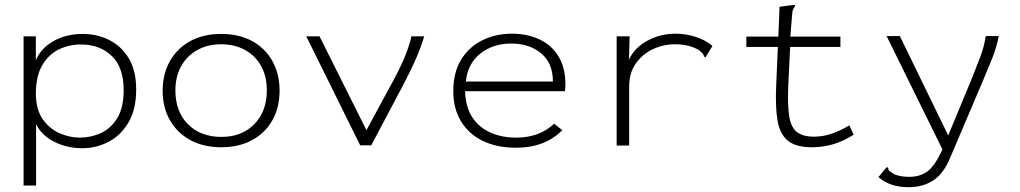

<svg xmlns="http://www.w3.org/2000/svg" viewBox="-20 -604 4240 798"><path d="M78 167V-453H129V-353Q149 -403 202 -433Q255 -463 324 -463Q383 -463 433.5 -438Q484 -413 515 -362Q546 -311 546 -232Q546 -149 514 -95Q482 -41 431 -14.5Q380 12 322 12Q259 12 206 -14.5Q153 -41 130 -88V167ZM311 -32Q357 -32 398.5 -50.5Q440 -69 467 -112.5Q494 -156 494 -229Q494 -324 445 -371Q396 -418 321 -419Q270 -420 226.5 -399.5Q183 -379 156 -333.5Q129 -288 129 -213Q130 -146 159 -106.5Q188 -67 229.5 -49.5Q271 -32 311 -32Z M900 8Q826 8 771.5 -21.5Q717 -51 686.5 -104Q656 -157 656 -227Q656 -297 686.5 -350.5Q717 -404 771.5 -433.5Q826 -463 900 -463Q973 -463 1027.5 -433.5Q1082 -404 1112 -350.5Q1142 -297 1142 -227Q1142 -157 1112 -104Q1082 -51 1027.5 -21.5Q973 8 900 8ZM900 -35Q986 -35 1037.5 -88.5Q1089 -142 1089 -228Q1089 -287 1065 -330Q1041 -373 998 -396.5Q955 -420 900 -420Q843 -420 800 -396Q757 -372 733 -329Q709 -286 709 -228Q709 -140 761.5 -87.5Q814 -35 900 -35Z M1477 0 1253 -453H1308L1503 -63L1614 -268Q1643 -321 1662 -367Q1681 -413 1690 -453H1743Q1731 -411 1710 -362.5Q1689 -314 1659 -257L1523 0Z M2124 10Q2046 10 1987.5 -18Q1929 -46 1896.5 -99Q1864 -152 1864 -225Q1864 -303 1896.5 -356Q1929 -409 1984.5 -436.5Q2040 -464 2108 -464Q2170 -464 2220.5 -441Q2271 -418 2300.5 -371Q2330 -324 2330 -253Q2330 -245 2329.5 -239Q2329 -233 2328 -225H1913Q1915 -159 1943 -116.5Q1971 -74 2018.5 -53Q2066 -32 2125 -32Q2175 -32 2214.5 -47Q2254 -62 2283 -90L2317 -63Q2282 -27 2233.5 -8.5Q2185 10 2124 10ZM1916 -265H2278Q2278 -342 2229 -382.5Q2180 -423 2105 -423Q2029 -423 1976.5 -381.5Q1924 -340 1916 -265Z M2543 -453H2597L2594 -356Q2618 -407 2672 -435.5Q2726 -464 2787 -464Q2830 -464 2871 -451Q2912 -438 2941 -413L2917 -373L2912 -365L2906 -370Q2905 -376 2900.5 -381.5Q2896 -387 2883 -397Q2859 -410 2835.5 -415Q2812 -420 2785 -420Q2737 -420 2693.5 -399.5Q2650 -379 2622.5 -340Q2595 -301 2595 -244V1H2543Z M3355 8Q3287 8 3254 -19.5Q3221 -47 3211.5 -103.5Q3202 -160 3206 -248L3213 -409H3082V-452H3215L3220 -576L3274 -583L3283 -584L3284 -577Q3279 -571 3276 -564Q3273 -557 3272 -541L3265 -452H3473V-409H3264L3256 -243Q3253 -164 3260.5 -119Q3268 -74 3292.5 -55Q3317 -36 3363 -36Q3402 -36 3438.5 -49Q3475 -62 3510 -83L3528 -44Q3487 -18 3444.5 -5Q3402 8 3355 8Z M3757 174Q3678 174 3631 132L3660 97L3667 90L3672 95Q3671 102 3676.5 106.5Q3682 111 3696 120Q3722 131 3759 131Q3804 131 3835 108Q3866 85 3897 17L3665 -454H3720L3921 -41L4018 -275Q4036 -320 4053 -364Q4070 -408 4077 -454H4131Q4122 -407 4104 -362Q4086 -317 4066 -270L3929 52Q3901 119 3858 146.5Q3815 174 3757 174Z"/></svg>

Font: Inconsolata Expanded Light
Style: Regular
Weight: 300
Width: 7
Monospace: yes
Designer: Raph Levien, Cyreal, Brenton Simpson
Foundry: Raph Levien, Cyreal, Google
Version: Version 3.001; ttfautohint (v1.8.2.53-6de2)